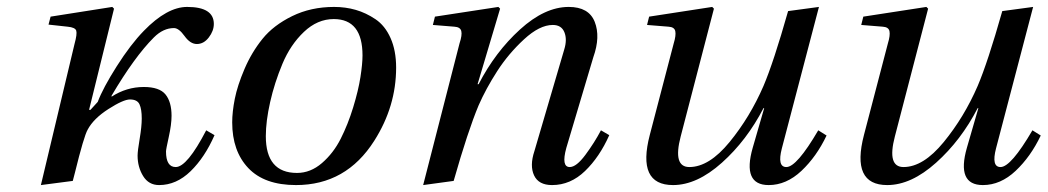

<svg xmlns="http://www.w3.org/2000/svg" viewBox="-20 -522 3023 554"><path d="M98 12 195 -395Q203 -424 200 -433.5Q197 -443 175 -445L120 -451L126 -474L304 -502L309 -497L237 -205H241L262 -228Q277 -268 317 -331Q357 -394 395 -433Q462 -502 520 -502Q597 -502 597 -453Q597 -433 582.5 -414Q568 -395 548 -395Q529 -395 512.5 -418Q496 -441 482 -441Q451 -441 424 -414Q368 -358 302 -246V-243Q345 -271 395 -271Q440 -271 457.5 -249.5Q475 -228 475 -188Q475 -163 467 -127Q459 -91 459 -85Q459 -40 487 -40Q520 -40 575 -146L599 -132Q571 -68 530 -28Q489 12 439 12Q409 12 393 -14Q377 -40 377 -73Q377 -86 383 -121.5Q389 -157 389 -180Q389 -207 382.5 -221Q376 -235 355 -235Q336 -235 293 -207.5Q250 -180 233 -148Q222 -129 196 -23L190 0Z M650 -169Q650 -199 657.5 -237Q665 -275 685.5 -323Q706 -371 737.5 -410Q769 -449 823 -475.5Q877 -502 944 -502Q977 -502 1006.5 -493.5Q1036 -485 1063.5 -466.5Q1091 -448 1107 -412Q1123 -376 1123 -327Q1123 -215 1060 -116Q979 12 834 12Q743 12 696.5 -37Q650 -86 650 -169ZM747 -129Q747 -23 837 -23Q876 -23 909 -51.5Q942 -80 963 -121.5Q984 -163 999 -212Q1014 -261 1020 -299.5Q1026 -338 1026 -362Q1026 -467 943 -467Q896 -467 857 -430Q818 -393 795 -338Q772 -283 759.5 -227.5Q747 -172 747 -129Z M1201 12 1306 -397Q1314 -421 1311 -432.5Q1308 -444 1291 -445L1229 -450L1235 -474L1418 -502L1423 -497L1358 -279H1361Q1409 -372 1480.5 -437Q1552 -502 1621 -502Q1679 -502 1696 -459Q1713 -416 1692 -357L1614 -95Q1599 -40 1624 -40Q1643 -40 1669 -75Q1695 -110 1714 -146L1738 -132Q1710 -69 1668 -28.5Q1626 12 1573 12Q1534 12 1521 -16Q1508 -44 1522 -86L1608 -379Q1617 -408 1608.5 -429Q1600 -450 1575 -450Q1537 -450 1492 -408.5Q1447 -367 1414.5 -316.5Q1382 -266 1361 -218Q1330 -144 1289 0Z M1847 -450 1853 -474 2035 -502 2040 -497 1944 -128Q1921 -40 1969 -40Q2026 -40 2085 -112Q2144 -184 2183 -274Q2212 -342 2254 -490L2343 -502L2236 -94Q2222 -40 2249 -40Q2279 -40 2341 -146L2365 -131Q2336 -70 2292.5 -29Q2249 12 2198 12Q2121 12 2152 -96L2185 -210H2183Q2135 -117 2063 -52.5Q1991 12 1922 12Q1817 12 1855 -133L1924 -397Q1931 -420 1928.5 -432Q1926 -444 1909 -445Z M2465 -450 2471 -474 2653 -502 2658 -497 2562 -128Q2539 -40 2587 -40Q2644 -40 2703 -112Q2762 -184 2801 -274Q2830 -342 2872 -490L2961 -502L2854 -94Q2840 -40 2867 -40Q2897 -40 2959 -146L2983 -131Q2954 -70 2910.5 -29Q2867 12 2816 12Q2739 12 2770 -96L2803 -210H2801Q2753 -117 2681 -52.5Q2609 12 2540 12Q2435 12 2473 -133L2542 -397Q2549 -420 2546.5 -432Q2544 -444 2527 -445Z"/></svg>

Font: Lingua Franca
Style: Italic
Weight: 400
Italic angle: -13°
Version: Version 1.19